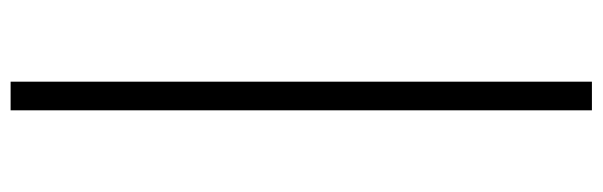

<svg xmlns="http://www.w3.org/2000/svg" viewBox="-407 -455 1136 362"><g transform="rotate(-90 161.0 -274.0)"><path d="M134 274V-822H188V274Z"/></g></svg>

Font: Noto Serif JP ExtraLight Medium
Style: Regular
Weight: 500
Version: Version 2.003-H1;hotconv 1.1.1;makeotfexe 2.6.0